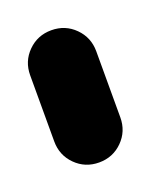

<svg xmlns="http://www.w3.org/2000/svg" viewBox="-57 -237 214 273"><g transform="rotate(-20 50.0 -100.0)"><path d="M0 -50H100V-150H0ZM50 -100Q29 -100 14.5 -85.5Q0 -71 0 -50Q0 -29 14.5 -14.5Q29 0 50 0Q71 0 85.5 -14.5Q100 -29 100 -50Q100 -71 85.5 -85.5Q71 -100 50 -100ZM50 -200Q29 -200 14.5 -185.5Q0 -171 0 -150Q0 -129 14.5 -114.5Q29 -100 50 -100Q71 -100 85.5 -114.5Q100 -129 100 -150Q100 -171 85.5 -185.5Q71 -200 50 -200Z"/></g></svg>

Font: Wavefont SemiBold
Style: Regular
Weight: 600
Version: Version 3.004;gftools[0.9.33]